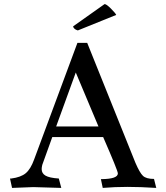

<svg xmlns="http://www.w3.org/2000/svg" viewBox="-20 -920 813 940"><path d="M351 -565 255 -301H462ZM143 -4 39 0 29 -46H35Q82 -52 106 -72Q130 -92 147 -139L359 -710H407L643 -123Q664 -74 680 -59Q696 -44 734 -44L745 0Q666 -5 604 -5Q542 -5 483 0L474 -43H478Q557 -44 557 -71Q557 -84 485 -249H236L187 -113Q184 -101 184 -92Q184 -71 203 -60Q222 -49 268 -46L280 0ZM338 -791 492 -900Q501 -900 523 -878Q545 -856 549 -847L361 -771Q350 -774 344 -780Q338 -786 338 -791Z"/></svg>

Font: Lusitana
Style: Regular
Weight: 400
Designer: Ana Paula Megda
Foundry: Ana Paula Megda
Version: Version 1.001; ttfautohint (v1.4.1)